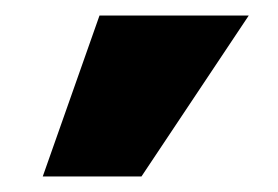

<svg xmlns="http://www.w3.org/2000/svg" viewBox="-20 -731 357 247"><path d="M35 -504 108 -711H300L162 -504Z"/></svg>

Font: Ysabeau Infant Black
Style: Regular
Weight: 900
Designer: Christian Thalmann (Catharsis Fonts)
Version: Version 2.001;gftools[0.9.30]; featfreeze: ss01,ss02,lnum